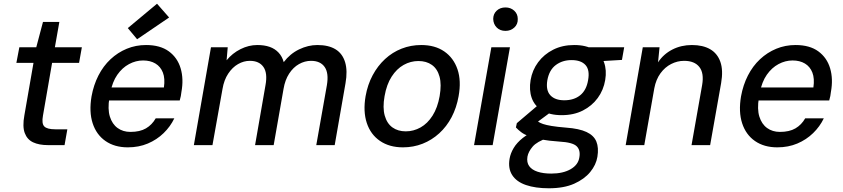

<svg xmlns="http://www.w3.org/2000/svg" viewBox="-20 -780 4529 1032"><path d="M238 0Q190 0 158 -15Q126 -30 113 -65Q100 -100 111 -160L160 -442H68L84 -526H175L211 -662H299L275 -526H420L405 -442H260L211 -159Q203 -116 218 -100.5Q233 -85 277 -85H342L327 0Z M667 12Q596 12 547 -22Q498 -56 478 -117.5Q458 -179 472 -262Q483 -323 509 -374Q535 -425 574 -461.5Q613 -498 661.5 -518Q710 -538 765 -538Q841 -538 887.5 -504Q934 -470 951 -412.5Q968 -355 955 -285Q954 -275 952 -264Q950 -253 946 -240H541L553 -310H861Q868 -358 855.5 -390Q843 -422 815.5 -438.5Q788 -455 749 -455Q710 -455 673.5 -435.5Q637 -416 610.5 -378Q584 -340 573 -282L568 -254Q558 -194 570.5 -153.5Q583 -113 612 -92Q641 -71 681 -71Q732 -71 764.5 -90Q797 -109 817 -144H917Q896 -100 859.5 -64.5Q823 -29 774.5 -8.5Q726 12 667 12ZM717 -569 667 -629 824 -760 889 -686Z M1022 0 1114 -526H1204L1198 -456Q1229 -494 1273 -516Q1317 -538 1363 -538Q1401 -538 1429.5 -528Q1458 -518 1477.5 -497Q1497 -476 1505 -446Q1539 -491 1587.5 -514.5Q1636 -538 1686 -538Q1746 -538 1783.5 -515Q1821 -492 1835 -445.5Q1849 -399 1837 -332L1779 0H1680L1737 -322Q1748 -387 1725 -420Q1702 -453 1652 -453Q1618 -453 1587 -435.5Q1556 -418 1534 -384Q1512 -350 1504 -302L1451 0H1351L1407 -322Q1419 -387 1396 -420Q1373 -453 1323 -453Q1290 -453 1259.5 -435.5Q1229 -418 1206.5 -384Q1184 -350 1176 -302L1122 0Z M2146 12Q2073 12 2022.5 -22.5Q1972 -57 1951.5 -119Q1931 -181 1945 -263Q1956 -325 1983 -375.5Q2010 -426 2049.5 -462.5Q2089 -499 2138.5 -518.5Q2188 -538 2244 -538Q2318 -538 2368 -503.5Q2418 -469 2439 -407.5Q2460 -346 2445 -263Q2434 -201 2407.5 -150.5Q2381 -100 2341 -63.5Q2301 -27 2251.5 -7.5Q2202 12 2146 12ZM2161 -74Q2203 -74 2240.5 -95Q2278 -116 2305 -158.5Q2332 -201 2343 -263Q2354 -326 2342.5 -368Q2331 -410 2301.5 -431Q2272 -452 2229 -452Q2187 -452 2149.5 -431Q2112 -410 2085 -368Q2058 -326 2047 -263Q2036 -201 2048 -158.5Q2060 -116 2089.5 -95Q2119 -74 2161 -74Z M2528 0 2621 -526H2721L2628 0ZM2697 -614Q2668 -614 2650 -632Q2632 -650 2631 -678Q2631 -705 2649.5 -722.5Q2668 -740 2697 -740Q2725 -740 2744 -722.5Q2763 -705 2763 -678Q2764 -650 2744.5 -632Q2725 -614 2697 -614Z M2930 232Q2858 232 2807 214.5Q2756 197 2733 161Q2710 125 2719 73Q2724 44 2741 15.5Q2758 -13 2790 -38.5Q2822 -64 2871 -83L2925 -39Q2866 -19 2843 8Q2820 35 2815 62Q2810 93 2824.5 113Q2839 133 2869.5 143Q2900 153 2943 153Q3006 153 3047 129.5Q3088 106 3094 66Q3101 27 3079.5 6Q3058 -15 2986 -19Q2928 -23 2888.5 -30.5Q2849 -38 2823.5 -47.5Q2798 -57 2781.5 -69.5Q2765 -82 2753 -95L2758 -118L2877 -219L2959 -191L2825 -92L2855 -140Q2864 -132 2873.5 -125.5Q2883 -119 2899 -113.5Q2915 -108 2944.5 -103Q2974 -98 3023 -94Q3093 -89 3132.5 -70.5Q3172 -52 3185.5 -19Q3199 14 3191 63Q3184 106 3152.5 144.5Q3121 183 3066 207.5Q3011 232 2930 232ZM2999 -161Q2935 -161 2894 -186Q2853 -211 2838 -253.5Q2823 -296 2832 -350Q2841 -403 2872.5 -445.5Q2904 -488 2953.5 -513Q3003 -538 3066 -538Q3131 -538 3171 -513Q3211 -488 3226.5 -445.5Q3242 -403 3233 -350Q3224 -296 3193 -253.5Q3162 -211 3113 -186Q3064 -161 2999 -161ZM3013 -241Q3065 -241 3098.5 -268Q3132 -295 3141 -349Q3151 -404 3127 -430.5Q3103 -457 3052 -457Q3003 -457 2967.5 -430.5Q2932 -404 2922 -349Q2913 -295 2938 -268Q2963 -241 3013 -241ZM3138 -447 3128 -526H3335L3323 -458Z M3343 0 3435 -526H3525L3517 -445Q3546 -489 3593.5 -513.5Q3641 -538 3699 -538Q3758 -538 3797 -515.5Q3836 -493 3852 -447.5Q3868 -402 3856 -333L3797 0H3697L3754 -323Q3765 -387 3739 -420Q3713 -453 3657 -453Q3621 -453 3587.5 -436Q3554 -419 3530 -386Q3506 -353 3497 -306L3443 0Z M4158 12Q4087 12 4038 -22Q3989 -56 3969 -117.5Q3949 -179 3963 -262Q3974 -323 4000 -374Q4026 -425 4065 -461.5Q4104 -498 4152.5 -518Q4201 -538 4256 -538Q4332 -538 4378.5 -504Q4425 -470 4442 -412.5Q4459 -355 4446 -285Q4445 -275 4443 -264Q4441 -253 4437 -240H4032L4044 -310H4352Q4359 -358 4346.5 -390Q4334 -422 4306.5 -438.5Q4279 -455 4240 -455Q4201 -455 4164.5 -435.5Q4128 -416 4101.5 -378Q4075 -340 4064 -282L4059 -254Q4049 -194 4061.5 -153.5Q4074 -113 4103 -92Q4132 -71 4172 -71Q4223 -71 4255.5 -90Q4288 -109 4308 -144H4408Q4387 -100 4350.5 -64.5Q4314 -29 4265.5 -8.5Q4217 12 4158 12Z"/></svg>

Font: DM Sans 9pt Medium
Style: Italic
Weight: 500
Italic angle: -10°
Version: Version 4.004;gftools[0.9.30]